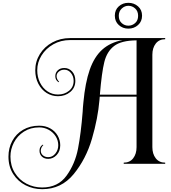

<svg xmlns="http://www.w3.org/2000/svg" viewBox="-20 -1066 1213 1361"><path d="M1060 -678V-23Q1060 25 1084 56Q1108 87 1151 87V95H857V87Q900 87 924 56Q948 25 948 -23V-381H687L685 -357Q674 -227 632 -83Q590 61 502.5 168Q415 275 279 275Q216 275 161.5 247.5Q107 220 73.5 167.5Q40 115 40 44Q40 -17 67 -67Q94 -117 143.5 -146Q193 -175 258 -175Q302 -175 336 -156Q370 -137 388.5 -105Q407 -73 407 -36Q407 6 381.5 33Q356 60 322 60Q293 60 276.5 43.5Q260 27 260 2Q260 -27 284 -41L287 -37Q280 -31 274.5 -20.5Q269 -10 269 2Q269 22 284 35Q299 48 322 48Q352 48 372.5 22.5Q393 -3 393 -36Q393 -71 374.5 -100Q356 -129 325 -146Q294 -163 258 -163Q196 -163 149.5 -133Q103 -103 78.5 -55.5Q54 -8 54 44Q54 109 85 159Q116 209 167.5 236Q219 263 279 263Q391 263 451.5 179.5Q512 96 533 -12.5Q554 -121 566 -274Q567 -301 571 -339Q584 -480 616 -571.5Q648 -663 704.5 -714Q761 -765 849 -782H477Q411 -782 358 -752Q305 -722 274.5 -673Q244 -624 244 -568Q244 -520 263.5 -480.5Q283 -441 316.5 -418.5Q350 -396 391 -396Q437 -396 469.5 -422.5Q502 -449 502 -493Q502 -525 483 -548.5Q464 -572 436 -572Q413 -572 397 -558.5Q381 -545 381 -526Q381 -514 386.5 -503.5Q392 -493 399 -487L396 -483Q372 -497 372 -526Q372 -551 389.5 -567.5Q407 -584 436 -584Q469 -584 491.5 -559Q514 -534 514 -493Q514 -444 478 -414Q442 -384 391 -384Q347 -384 310.5 -407Q274 -430 252 -472Q230 -514 230 -568Q230 -630 262.5 -682.5Q295 -735 351.5 -765.5Q408 -796 477 -796H1151V-788Q1108 -788 1084 -757Q1060 -726 1060 -678ZM948 -395V-780Q840 -779 789 -740Q738 -701 719.5 -626.5Q701 -552 688 -395ZM987 -955Q987 -914 958.5 -888.5Q930 -863 890 -863Q850 -863 822 -888.5Q794 -914 794 -955Q794 -996 822 -1021Q850 -1046 890 -1046Q930 -1046 958.5 -1021Q987 -996 987 -955ZM822 -954Q822 -921 842.5 -902.5Q863 -884 890 -884Q917 -884 938 -902.5Q959 -921 959 -954Q959 -987 938 -1006Q917 -1025 890 -1025Q864 -1025 843 -1005.5Q822 -986 822 -954Z"/></svg>

Font: Myanmar April Display
Style: Regular
Weight: 400
Designer: Khon Soe Zaw Thu
Foundry: Myanmar OS
Version: Version 2.50 April 12, 2019